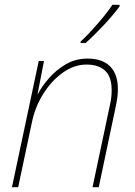

<svg xmlns="http://www.w3.org/2000/svg" viewBox="-20 -783 565 803"><path d="M30 0 142 -528H164L137 -389H138Q154 -420 184 -455Q214 -490 255 -514Q296 -538 346 -538Q408 -538 440.5 -505.5Q473 -473 473 -410Q473 -380 465 -342L393 0H367L440 -345Q444 -362 445.5 -377Q447 -392 447 -406Q447 -462 419.5 -487.5Q392 -513 342 -513Q290 -513 242.5 -479Q195 -445 161 -390.5Q127 -336 114 -274L56 0ZM317 -603V-609Q339 -629 364.5 -657Q390 -685 413 -713Q436 -741 450 -763H480V-756Q455 -722 415 -679Q375 -636 338 -603Z"/></svg>

Font: Noto Sans Disp Thin
Style: Italic
Weight: 100
Italic angle: -12°
Designer: Monotype Design Team
Foundry: Monotype Imaging Inc.
Version: Version 2.000;GOOG;noto-source:20170915:90ef993387c0